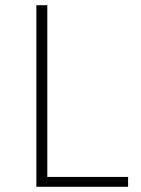

<svg xmlns="http://www.w3.org/2000/svg" viewBox="-20 -719 541 739"><path d="M120 -699H162V-38H473V0H120Z"/></svg>

Font: Alexandria ExtraLight
Style: Regular
Weight: 250
Designer: Mohamed Gaber
Foundry: Kief Type Foundry
Version: Version 5.100